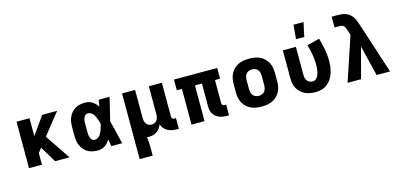

<svg xmlns="http://www.w3.org/2000/svg" viewBox="-79 -1309 4358 2076"><g transform="rotate(-15 2100.0 -271.5)"><path d="M96 0V-520H241V-320L383 -520H550L360 -281L550 0H388L280 -180L241 -131V0Z M864 8Q836 8 808 2.5Q780 -3 755.5 -17Q731 -31 712 -52.5Q693 -74 681.5 -100Q670 -126 665.5 -154Q661 -182 661 -210V-310Q661 -338 665.5 -366Q670 -394 681.5 -420Q693 -446 712 -467.5Q731 -489 755.5 -503Q780 -517 808 -522.5Q836 -528 864 -528Q885 -528 906 -522.5Q927 -517 944.5 -505.5Q962 -494 976.5 -478.5Q991 -463 1003 -445Q1006 -464 1009 -482.5Q1012 -501 1015 -520H1137Q1121 -456 1106.5 -391.5Q1092 -327 1075 -263Q1092 -198 1107.5 -132Q1123 -66 1139 0H1017Q1014 -20 1010.5 -39.5Q1007 -59 1004 -78Q992 -60 978 -43.5Q964 -27 946 -15.5Q928 -4 907 2Q886 8 864 8ZM864 -112Q881 -112 895.5 -120.5Q910 -129 920.5 -141.5Q931 -154 938 -169Q945 -184 950.5 -199.5Q956 -215 960.5 -231Q965 -247 969 -263Q965 -278 960.5 -293.5Q956 -309 950 -324Q944 -339 937 -353.5Q930 -368 919.5 -380.5Q909 -393 894.5 -400.5Q880 -408 864 -408Q854 -408 844 -403.5Q834 -399 827.5 -390.5Q821 -382 817 -372.5Q813 -363 810.5 -352.5Q808 -342 807.5 -331.5Q807 -321 807 -310V-210Q807 -199 807.5 -188.5Q808 -178 810.5 -167.5Q813 -157 817 -147.5Q821 -138 827.5 -129.5Q834 -121 844 -116.5Q854 -112 864 -112Z M1277 215V-520H1423V-210Q1423 -192 1426.5 -174.5Q1430 -157 1439.5 -142.5Q1449 -128 1465.5 -120Q1482 -112 1500 -112Q1518 -112 1534.5 -120Q1551 -128 1560.5 -142.5Q1570 -157 1573.5 -174.5Q1577 -192 1577 -210V-520H1723V-140Q1723 -134 1724.5 -128.5Q1726 -123 1730 -119Q1734 -115 1739.5 -113.5Q1745 -112 1751 -112H1771V8H1751Q1724 8 1698 3.5Q1672 -1 1648.5 -13.5Q1625 -26 1608 -46.5Q1591 -67 1583 -92Q1574 -70 1560.5 -51Q1547 -32 1528 -18Q1509 -4 1486 2Q1463 8 1440 8Q1433 8 1426.5 7.5Q1420 7 1414 6Q1419 31 1421 56.5Q1423 82 1423 108V215Z M2333 8H2313Q2291 8 2269.5 5Q2248 2 2228 -5.5Q2208 -13 2190.5 -26Q2173 -39 2161 -57.5Q2149 -76 2144 -97Q2139 -118 2139 -140V-400H2061V0H1915V-400H1858V-520H2342V-400H2285V-140Q2285 -134 2286.5 -128.5Q2288 -123 2292 -119Q2296 -115 2301.5 -113.5Q2307 -112 2313 -112H2333Z M2700 8Q2670 8 2640 3.5Q2610 -1 2582.5 -13.5Q2555 -26 2532.5 -47Q2510 -68 2495.5 -94Q2481 -120 2475 -150Q2469 -180 2469 -210V-310Q2469 -340 2475 -370Q2481 -400 2495.5 -426Q2510 -452 2532.5 -473Q2555 -494 2582.5 -506.5Q2610 -519 2640 -523.5Q2670 -528 2700 -528Q2730 -528 2760 -523.5Q2790 -519 2817.5 -506.5Q2845 -494 2867.5 -473Q2890 -452 2904.5 -426Q2919 -400 2925 -370Q2931 -340 2931 -310V-210Q2931 -180 2925 -150Q2919 -120 2904.5 -94Q2890 -68 2867.5 -47Q2845 -26 2817.5 -13.5Q2790 -1 2760 3.5Q2730 8 2700 8ZM2700 -112Q2718 -112 2736 -119Q2754 -126 2765.5 -140.5Q2777 -155 2781 -173.5Q2785 -192 2785 -210V-310Q2785 -328 2781 -346.5Q2777 -365 2765.5 -379.5Q2754 -394 2736 -401Q2718 -408 2700 -408Q2682 -408 2664 -401Q2646 -394 2634.5 -379.5Q2623 -365 2619 -346.5Q2615 -328 2615 -310V-210Q2615 -192 2619 -173.5Q2623 -155 2634.5 -140.5Q2646 -126 2664 -119Q2682 -112 2700 -112Z M3304 8Q3274 8 3244.5 3Q3215 -2 3188 -14.5Q3161 -27 3138.5 -47.5Q3116 -68 3102 -94.5Q3088 -121 3082.5 -150.5Q3077 -180 3077 -210V-520H3223V-210Q3223 -192 3226.5 -174Q3230 -156 3241 -141.5Q3252 -127 3269 -119.5Q3286 -112 3304 -112Q3321 -112 3335.5 -122Q3350 -132 3358.5 -147Q3367 -162 3372 -178.5Q3377 -195 3380 -211.5Q3383 -228 3384 -245.5Q3385 -263 3385 -280Q3385 -337 3375 -393.5Q3365 -450 3348 -505L3488 -540Q3507 -477 3519 -412Q3531 -347 3531 -281Q3531 -247 3526.5 -212.5Q3522 -178 3511 -145Q3500 -112 3480.5 -82.5Q3461 -53 3434 -32Q3407 -11 3373 -1.5Q3339 8 3304 8ZM3246 -600 3260 -758H3372L3338 -600Z M3662 0 3827 -493 3809 -549Q3804 -562 3799.5 -575Q3795 -588 3785.5 -598Q3776 -608 3762.5 -611.5Q3749 -615 3735 -615H3681V-735H3735Q3759 -735 3783 -733.5Q3807 -732 3829.5 -725Q3852 -718 3872 -704Q3892 -690 3906.5 -671.5Q3921 -653 3930.5 -630.5Q3940 -608 3947 -586L4138 0H3987L3904 -342L3813 0Z"/></g></svg>

Font: Iosevka Aile Heavy
Style: Regular
Weight: 900
Designer: Belleve Invis
Foundry: Belleve Invis
Version: Version 31.1.0; ttfautohint (v1.8.4)